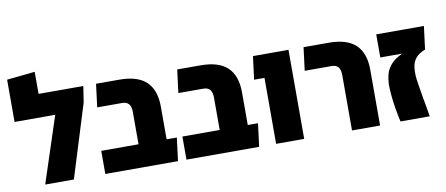

<svg xmlns="http://www.w3.org/2000/svg" viewBox="-67 -1026 3003 1293"><g transform="rotate(-10 1434.0 -380.0)"><path d="M214 -609H520L503 -499L348 0H152L300 -451H22V-740L214 -760Z M563 0V-158H818V-379Q818 -415 803.5 -433Q789 -451 757 -451H587L607 -609H766Q891 -609 950.5 -552Q1010 -495 1010 -382V-158H1080L1060 0Z M1118 0V-158H1373V-379Q1373 -415 1358.5 -433Q1344 -451 1312 -451H1142L1162 -609H1321Q1446 -609 1505.5 -552Q1565 -495 1565 -382V-158H1635L1615 0Z M1731 0V-451H1660L1680 -609H1923V0Z M2250 0V-379Q2250 -415 2235.5 -433Q2221 -451 2189 -451H2006L2026 -609H2198Q2323 -609 2382.5 -552Q2442 -495 2442 -382V0Z M2582 -3Q2572 -48 2564 -95Q2556 -142 2552 -186Q2548 -230 2548 -262Q2549 -295 2557.5 -329Q2566 -363 2592.5 -394.5Q2619 -426 2673 -451H2523V-609H2849L2829 -451Q2785 -434 2764.5 -409Q2744 -384 2739 -353Q2734 -322 2736 -288Q2738 -264 2744.5 -223Q2751 -182 2758.5 -138Q2766 -94 2773 -57Q2780 -20 2782 -3Z"/></g></svg>

Font: Noto Sans Hebrew SemiCondensed Black
Style: Regular
Weight: 900
Width: 4
Designer: Ben Nathan
Foundry: Google LLC
Version: Version 3.001; ttfautohint (v1.8.4.7-5d5b)